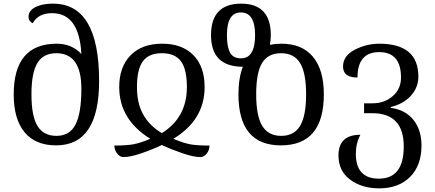

<svg xmlns="http://www.w3.org/2000/svg" viewBox="-20 -785 2380 1050"><path d="M287 10Q522 10 522 -342Q522 -765 270 -765Q229 -765 199 -756Q136 -737 136 -693Q136 -669 159 -658Q189 -713 265 -713Q413 -713 425 -490Q372 -546 290 -546Q55 -546 55 -269Q55 -133 114.5 -61.5Q174 10 287 10ZM289 -42Q218 -42 185 -96Q152 -150 152 -269Q152 -387 184.5 -440.5Q217 -494 288 -494Q425 -494 425 -300Q425 -166 393 -104Q361 -42 289 -42Z M655 74Q693 74 754 53Q815 32 865 8Q914 31 976 52.5Q1038 74 1076 74Q1095 74 1110 55.5Q1125 37 1126 11Q1063 11 1025 5Q987 -1 928 -26Q1099 -129 1099 -309Q1099 -421 1037.5 -483.5Q976 -546 867 -546Q756 -546 694 -482.5Q632 -419 632 -309Q632 -131 802 -26Q748 -3 709.5 4Q671 11 605 11Q606 36 621 55Q636 74 655 74ZM865 -57Q797 -98 763 -159Q729 -220 729 -309Q729 -406 761.5 -450Q794 -494 865 -494Q937 -494 969.5 -450Q1002 -406 1002 -309Q1002 -142 865 -57Z M1516 10Q1751 10 1751 -269Q1751 -403 1691.5 -474.5Q1632 -546 1519 -546Q1486 -546 1456 -540Q1461 -568 1461 -593Q1461 -765 1299 -765Q1134 -765 1134 -593Q1134 -420 1308 -420Q1284 -357 1284 -269Q1284 10 1516 10ZM1298 -466Q1255 -466 1238 -497.5Q1221 -529 1221 -593Q1221 -717 1297 -717Q1375 -717 1375 -593Q1375 -466 1298 -466ZM1518 -42Q1448 -42 1414.5 -96Q1381 -150 1381 -269Q1381 -388 1413.5 -441Q1446 -494 1517 -494Q1588 -494 1621 -440.5Q1654 -387 1654 -269Q1654 -151 1621 -96.5Q1588 -42 1518 -42Z M2054 245Q2160 245 2222.5 182.5Q2285 120 2285 11Q2285 -75 2240.5 -130Q2196 -185 2117 -195V-200Q2186 -216 2227 -261.5Q2268 -307 2268 -366Q2268 -546 2054 -546Q1984 -546 1920 -513Q1856 -480 1856 -421Q1856 -361 1935 -361Q1935 -500 2054 -500Q2173 -500 2173 -361Q2173 -299 2128 -259.5Q2083 -220 2016 -220H1971V-166H2016Q2188 -166 2188 16Q2188 192 2052 192Q1926 192 1926 56Q1926 -2 1951 -48Q1831 -48 1831 65Q1831 150 1895 197.5Q1959 245 2054 245Z"/></svg>

Font: Noto Serif Georgian
Style: Regular
Weight: 400
Designer: Monotype Design Team
Foundry: Monotype Imaging Inc.
Version: Version 1.901